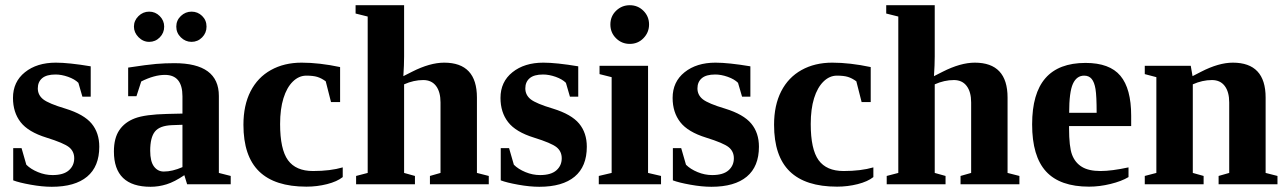

<svg xmlns="http://www.w3.org/2000/svg" viewBox="-20 -714 4985 744"><path d="M364.7 -145.5Q364.7 -68.8 317.6 -29.5Q270.5 9.8 180.7 9.8Q143.6 9.8 98.9 1.7Q54.2 -6.3 31.2 -15.1V-140.1H63.5L82 -75.7Q99.1 -58.6 127 -47.1Q154.8 -35.6 183.6 -35.6Q226.1 -35.6 246.8 -54Q267.6 -72.3 267.6 -100.6Q267.6 -127.4 247.6 -143.6Q227.5 -159.7 160.2 -180.7Q89.4 -202.6 59.8 -240.7Q30.3 -278.8 30.3 -334.5Q30.3 -397 76.7 -434.1Q123 -471.2 196.3 -471.2Q246.6 -471.2 331.5 -457V-339.4H299.3L283.7 -393.1Q269.5 -407.2 243.9 -416.3Q218.3 -425.3 195.3 -425.3Q160.2 -425.3 143.3 -410.9Q126.5 -396.5 126.5 -371.6Q126.5 -345.7 147.5 -329.1Q168.5 -312.5 233.9 -293Q305.2 -271 335 -235.1Q364.7 -199.2 364.7 -145.5Z M655.8 -469.2Q828.1 -469.2 828.1 -342.3V-43.9L874 -32.2V0H705.1L694.3 -35.2Q656.2 -9.3 625.5 0.2Q594.7 9.8 563.5 9.8Q421.4 9.8 421.4 -127Q421.4 -178.7 442.4 -209.7Q463.4 -240.7 502.9 -255.6Q542.5 -270.5 627.4 -272.5L687 -273.9V-340.8Q687 -423.8 619.1 -423.8Q578.1 -423.8 527.3 -398.4L508.8 -341.3H476.6V-452.1Q550.3 -463.4 585 -466.3Q619.6 -469.2 655.8 -469.2ZM687 -230.5 646 -229Q598.6 -227.1 580.3 -204.1Q562 -181.2 562 -129.9Q562 -88.4 576.7 -68.8Q591.3 -49.3 614.7 -49.3Q647.9 -49.3 687 -66.4ZM722.2 -551.8Q698.7 -551.8 680.9 -569.1Q663.1 -586.4 663.1 -610.8Q663.1 -635.3 680.9 -652.1Q698.7 -668.9 722.2 -668.9Q746.1 -668.9 763.2 -652.3Q780.3 -635.7 780.3 -610.8Q780.3 -586.4 763.2 -569.1Q746.1 -551.8 722.2 -551.8ZM558.1 -551.8Q534.7 -551.8 516.8 -569.8Q499 -587.9 499 -610.8Q499 -634.3 516.6 -651.6Q534.2 -668.9 558.1 -668.9Q582 -668.9 599.1 -651.6Q616.2 -634.3 616.2 -610.8Q616.2 -586.4 599.1 -569.1Q582 -551.8 558.1 -551.8Z M1308.1 -27.8Q1286.1 -10.3 1247.3 -0.5Q1208.5 9.3 1167.5 9.3Q1044.9 9.3 984.1 -49.8Q923.3 -108.9 923.3 -230.5Q923.3 -306.2 950.9 -360.1Q978.5 -414.1 1029.8 -442.6Q1081.1 -471.2 1148.9 -471.2Q1217.3 -471.2 1297.9 -454.1V-318.4H1262.7L1242.2 -398.9Q1225.6 -411.1 1209.5 -416Q1193.4 -420.9 1167 -420.9Q1138.2 -420.9 1114.7 -397.9Q1091.3 -375 1078.4 -333.3Q1065.4 -291.5 1065.4 -233.4Q1065.4 -135.3 1095.9 -93.3Q1126.5 -51.3 1192.9 -51.3Q1260.3 -51.3 1308.1 -65.4Z M1545.9 -495.1Q1545.9 -462.9 1543 -418.9L1576.7 -436Q1646 -471.2 1701.2 -471.2Q1828.1 -471.2 1828.1 -335.9V-43.9L1874 -32.2V0H1646V-32.2L1687 -43.9V-316.9Q1687 -357.9 1669.7 -380.9Q1652.3 -403.8 1620.1 -403.8Q1583 -403.8 1545.9 -387.2V-43.9L1587.9 -32.2V0H1359.9V-32.2L1404.8 -43.9V-649.9L1357.9 -661.6V-693.8H1545.9Z M2253.9 -145.5Q2253.9 -68.8 2206.8 -29.5Q2159.7 9.8 2069.8 9.8Q2032.7 9.8 1988 1.7Q1943.4 -6.3 1920.4 -15.1V-140.1H1952.6L1971.2 -75.7Q1988.3 -58.6 2016.1 -47.1Q2043.9 -35.6 2072.8 -35.6Q2115.2 -35.6 2136 -54Q2156.7 -72.3 2156.7 -100.6Q2156.7 -127.4 2136.7 -143.6Q2116.7 -159.7 2049.3 -180.7Q1978.5 -202.6 1949 -240.7Q1919.4 -278.8 1919.4 -334.5Q1919.4 -397 1965.8 -434.1Q2012.2 -471.2 2085.4 -471.2Q2135.7 -471.2 2220.7 -457V-339.4H2188.5L2172.9 -393.1Q2158.7 -407.2 2133.1 -416.3Q2107.4 -425.3 2084.5 -425.3Q2049.3 -425.3 2032.5 -410.9Q2015.6 -396.5 2015.6 -371.6Q2015.6 -345.7 2036.6 -329.1Q2057.6 -312.5 2123 -293Q2194.3 -271 2224.1 -235.1Q2253.9 -199.2 2253.9 -145.5Z M2491.2 -43.9 2541.5 -32.2V0H2300.3V-32.2L2350.1 -43.9V-415L2303.2 -426.8V-459H2491.2ZM2345.2 -619.1Q2345.2 -650.9 2367.4 -672.4Q2389.6 -693.8 2420.4 -693.8Q2451.7 -693.8 2473.4 -672.1Q2495.1 -650.4 2495.1 -619.1Q2495.1 -588.4 2473.6 -566.2Q2452.1 -543.9 2420.4 -543.9Q2389.2 -543.9 2367.2 -565.7Q2345.2 -587.4 2345.2 -619.1Z M2920.9 -145.5Q2920.9 -68.8 2873.8 -29.5Q2826.7 9.8 2736.8 9.8Q2699.7 9.8 2655 1.7Q2610.4 -6.3 2587.4 -15.1V-140.1H2619.6L2638.2 -75.7Q2655.3 -58.6 2683.1 -47.1Q2710.9 -35.6 2739.7 -35.6Q2782.2 -35.6 2803 -54Q2823.7 -72.3 2823.7 -100.6Q2823.7 -127.4 2803.7 -143.6Q2783.7 -159.7 2716.3 -180.7Q2645.5 -202.6 2616 -240.7Q2586.4 -278.8 2586.4 -334.5Q2586.4 -397 2632.8 -434.1Q2679.2 -471.2 2752.4 -471.2Q2802.7 -471.2 2887.7 -457V-339.4H2855.5L2839.8 -393.1Q2825.7 -407.2 2800 -416.3Q2774.4 -425.3 2751.5 -425.3Q2716.3 -425.3 2699.5 -410.9Q2682.6 -396.5 2682.6 -371.6Q2682.6 -345.7 2703.6 -329.1Q2724.6 -312.5 2790 -293Q2861.3 -271 2891.1 -235.1Q2920.9 -199.2 2920.9 -145.5Z M3364.3 -27.8Q3342.3 -10.3 3303.5 -0.5Q3264.6 9.3 3223.6 9.3Q3101.1 9.3 3040.3 -49.8Q2979.5 -108.9 2979.5 -230.5Q2979.5 -306.2 3007.1 -360.1Q3034.7 -414.1 3085.9 -442.6Q3137.2 -471.2 3205.1 -471.2Q3273.4 -471.2 3354 -454.1V-318.4H3318.8L3298.3 -398.9Q3281.7 -411.1 3265.6 -416Q3249.5 -420.9 3223.1 -420.9Q3194.3 -420.9 3170.9 -397.9Q3147.5 -375 3134.5 -333.3Q3121.6 -291.5 3121.6 -233.4Q3121.6 -135.3 3152.1 -93.3Q3182.6 -51.3 3249 -51.3Q3316.4 -51.3 3364.3 -65.4Z M3602.1 -495.1Q3602.1 -462.9 3599.1 -418.9L3632.8 -436Q3702.1 -471.2 3757.3 -471.2Q3884.3 -471.2 3884.3 -335.9V-43.9L3930.2 -32.2V0H3702.1V-32.2L3743.2 -43.9V-316.9Q3743.2 -357.9 3725.8 -380.9Q3708.5 -403.8 3676.3 -403.8Q3639.2 -403.8 3602.1 -387.2V-43.9L3644 -32.2V0H3416V-32.2L3460.9 -43.9V-649.9L3414.1 -661.6V-693.8H3602.1Z M4186.5 -470.2Q4279.8 -470.2 4321.5 -420.4Q4363.3 -370.6 4363.3 -265.6V-225.6H4122.6V-217.8Q4122.6 -145 4134.3 -114.3Q4146 -83.5 4172.4 -67.4Q4198.7 -51.3 4244.6 -51.3Q4287.6 -51.3 4353 -65.4V-27.8Q4326.2 -11.7 4283.4 -1.2Q4240.7 9.3 4200.2 9.3Q4087.4 9.3 4033.4 -49.6Q3979.5 -108.4 3979.5 -231.9Q3979.5 -352.1 4031 -411.1Q4082.5 -470.2 4186.5 -470.2ZM4181.2 -420.9Q4151.9 -420.9 4137.5 -389.2Q4123 -357.4 4123 -276.9H4229.5Q4229.5 -342.3 4225.1 -368.9Q4220.7 -395.5 4210.2 -408.2Q4199.7 -420.9 4181.2 -420.9Z M4601.1 -418.9 4634.3 -436Q4702.6 -471.2 4757.3 -471.2Q4884.3 -471.2 4884.3 -335.9V-43.9L4930.2 -32.2V0H4702.1V-32.2L4743.2 -43.9V-316.9Q4743.2 -357.9 4725.8 -380.9Q4708.5 -403.8 4676.3 -403.8Q4639.2 -403.8 4602.1 -387.2V-43.9L4644 -32.2V0H4416V-32.2L4460.9 -43.9V-415L4416 -426.8V-459H4594.2Z"/></svg>

Font: Liberation Serif
Style: Bold
Weight: 700
Designer: Steve Matteson
Foundry: Ascender Corporation
Version: Version 2.1.5